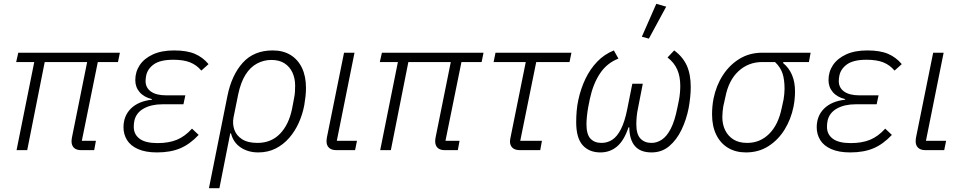

<svg xmlns="http://www.w3.org/2000/svg" viewBox="-20 -789 5047 1009"><path d="M475 0H406Q381 0 368.5 -12.5Q356 -25 356 -46Q356 -50 356.5 -55.5Q357 -61 358 -66L438 -463H215L123 0H67L160 -463H65L76 -512H610L600 -463H494L410 -49H484Z M989 -113 1024 -80Q978 -31 927 -9.5Q876 12 805 12Q745 12 705.5 -5.5Q666 -23 647.5 -53Q629 -83 629 -120Q629 -180 668 -218.5Q707 -257 778 -265L779 -268Q737 -278 714 -304.5Q691 -331 691 -368Q691 -412 714.5 -447Q738 -482 783.5 -503Q829 -524 895 -524Q962 -524 1004 -506Q1046 -488 1076 -452L1038 -418Q1014 -447 979.5 -461Q945 -475 891 -475Q822 -475 788.5 -451Q755 -427 748 -391Q747 -385 746 -378.5Q745 -372 745 -363Q745 -328 773 -308Q801 -288 853 -288H954L944 -241H834Q775 -241 735 -218.5Q695 -196 686 -154Q684 -144 683.5 -137Q683 -130 683 -122Q683 -83 713.5 -60Q744 -37 808 -37Q867 -37 909.5 -54.5Q952 -72 989 -113Z M1078 200 1175 -284Q1197 -394 1255.5 -459Q1314 -524 1413 -524Q1468 -524 1507 -500Q1546 -476 1567 -432Q1588 -388 1588 -327Q1588 -305 1585.5 -282Q1583 -259 1579 -236Q1570 -188 1550 -143.5Q1530 -99 1499.5 -64Q1469 -29 1428.5 -8.5Q1388 12 1337 12Q1284 12 1245 -14Q1206 -40 1194 -88H1190L1133 200ZM1333 -38Q1405 -38 1451.5 -86Q1498 -134 1515 -218L1526 -276Q1529 -291 1530 -306Q1531 -321 1531 -339Q1531 -377 1517 -407.5Q1503 -438 1475.5 -456Q1448 -474 1406 -474Q1366 -474 1330.5 -455Q1295 -436 1270 -396Q1245 -356 1232 -294L1207 -171Q1201 -138 1211.5 -107.5Q1222 -77 1252 -57.5Q1282 -38 1333 -38Z M1856 -49 1846 0H1747Q1722 0 1709 -12.5Q1696 -25 1696 -46Q1696 -51 1696.5 -56Q1697 -61 1698 -67L1788 -512H1843L1750 -49Z M2386 0H2317Q2292 0 2279.5 -12.5Q2267 -25 2267 -46Q2267 -50 2267.5 -55.5Q2268 -61 2269 -66L2349 -463H2126L2034 0H1978L2071 -463H1976L1987 -512H2521L2511 -463H2405L2321 -49H2395Z M2819 0H2712Q2686 0 2673 -12.5Q2660 -25 2660 -46Q2660 -51 2661 -56Q2662 -61 2663 -67L2743 -463H2574L2584 -512H2983L2973 -463H2798L2714 -49H2828Z M3358 -349 3333 -221Q3328 -199 3326 -176.5Q3324 -154 3324 -136Q3324 -84 3345.5 -61Q3367 -38 3404 -38Q3432 -38 3458 -55Q3484 -72 3505 -112.5Q3526 -153 3540 -224L3548 -263Q3551 -278 3553 -298.5Q3555 -319 3555 -337Q3555 -387 3539 -423.5Q3523 -460 3488 -487L3523 -524Q3568 -491 3589 -445Q3610 -399 3610 -332Q3610 -305 3607 -277Q3604 -249 3599 -221Q3587 -160 3561.5 -107Q3536 -54 3497 -21Q3458 12 3404 12Q3346 12 3317 -21Q3288 -54 3287 -120H3283Q3260 -51 3223 -19.5Q3186 12 3135 12Q3076 12 3042 -26Q3008 -64 3008 -147Q3008 -176 3010.5 -205.5Q3013 -235 3019 -263Q3032 -323 3056.5 -374.5Q3081 -426 3118.5 -465Q3156 -504 3206 -524L3230 -481Q3170 -458 3133.5 -403.5Q3097 -349 3080 -270L3071 -225Q3067 -203 3064.5 -178.5Q3062 -154 3062 -136Q3062 -83 3083 -60.5Q3104 -38 3141 -38Q3172 -38 3197.5 -54.5Q3223 -71 3243 -110Q3263 -149 3276 -214L3303 -349ZM3481 -754 3390 -586 3353 -596 3429 -769Z M4231 -463H4097L4095 -458Q4126 -433 4142 -395.5Q4158 -358 4158 -309Q4158 -289 4156 -268.5Q4154 -248 4150 -228Q4137 -163 4103.5 -108.5Q4070 -54 4018.5 -21Q3967 12 3900 12Q3846 12 3806 -12Q3766 -36 3744 -81Q3722 -126 3722 -188Q3722 -210 3724 -231Q3726 -252 3730 -272Q3744 -340 3779 -394Q3814 -448 3866.5 -480Q3919 -512 3986 -512H4240ZM4053 -463H3986Q3913 -463 3861 -415Q3809 -367 3792 -279L3781 -230Q3779 -217 3777.5 -203Q3776 -189 3776 -174Q3776 -135 3791 -104.5Q3806 -74 3834.5 -56Q3863 -38 3907 -38Q3974 -38 4022 -85.5Q4070 -133 4088 -221L4098 -267Q4100 -280 4101.5 -294.5Q4103 -309 4103 -322Q4103 -370 4092.5 -402.5Q4082 -435 4053 -463Z M4632 -113 4667 -80Q4621 -31 4570 -9.5Q4519 12 4448 12Q4388 12 4348.5 -5.5Q4309 -23 4290.5 -53Q4272 -83 4272 -120Q4272 -180 4311 -218.5Q4350 -257 4421 -265L4422 -268Q4380 -278 4357 -304.5Q4334 -331 4334 -368Q4334 -412 4357.5 -447Q4381 -482 4426.5 -503Q4472 -524 4538 -524Q4605 -524 4647 -506Q4689 -488 4719 -452L4681 -418Q4657 -447 4622.5 -461Q4588 -475 4534 -475Q4465 -475 4431.5 -451Q4398 -427 4391 -391Q4390 -385 4389 -378.5Q4388 -372 4388 -363Q4388 -328 4416 -308Q4444 -288 4496 -288H4597L4587 -241H4477Q4418 -241 4378 -218.5Q4338 -196 4329 -154Q4327 -144 4326.5 -137Q4326 -130 4326 -122Q4326 -83 4356.5 -60Q4387 -37 4451 -37Q4510 -37 4552.5 -54.5Q4595 -72 4632 -113Z M4952 -49 4942 0H4843Q4818 0 4805 -12.5Q4792 -25 4792 -46Q4792 -51 4792.5 -56Q4793 -61 4794 -67L4884 -512H4939L4846 -49Z"/></svg>

Font: IBM Plex Sans Light
Style: Italic
Weight: 300
Italic angle: -11.31°
Designer: Mike Abbink, Paul van der Laan, Pieter van Rosmalen
Foundry: Bold Monday
Version: Version 3.201